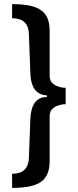

<svg xmlns="http://www.w3.org/2000/svg" viewBox="-20 -756 380 936"><path d="M39 -736Q81 -736 114.5 -730.5Q148 -725 172 -711.5Q196 -698 209 -672.5Q222 -647 222 -606V-386Q222 -365 234 -352.5Q246 -340 264 -334Q282 -328 300 -328V-248Q282 -248 264 -242Q246 -236 234 -223.5Q222 -211 222 -190V30Q222 70 209 96Q196 122 172 135.5Q148 149 114.5 154.5Q81 160 39 160V91Q62 91 80 84Q98 77 109 59.5Q120 42 121 11L128 -177Q130 -227 149.5 -255Q169 -283 209 -283V-291Q182 -292 164.5 -305Q147 -318 138 -342Q129 -366 128 -399L121 -587Q120 -619 109 -636Q98 -653 80 -660Q62 -667 39 -667Z"/></svg>

Font: Archivo SemiBold ExtraCondensed
Style: Regular
Weight: 600
Width: 2
Version: Version 2.001